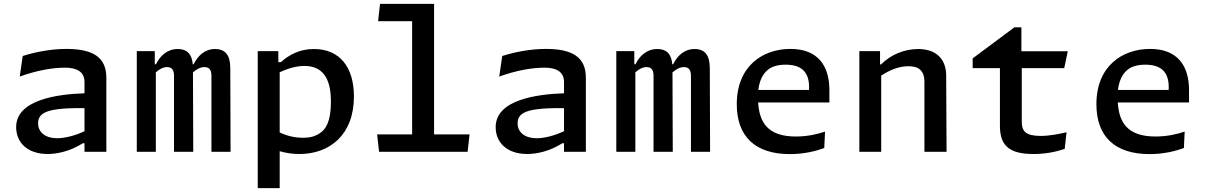

<svg xmlns="http://www.w3.org/2000/svg" viewBox="-20 -785 6240 993"><path d="M530 0V-383C530 -485.5 465.5 -532 324 -532C243 -532 162.5 -516 97.5 -495.5L82 -389C171 -421 251 -435 317 -435C374 -435 417 -416 417 -361V-302.5C279 -298 63.5 -270 63.5 -127.5C63.5 -48.5 121.5 11.5 226.5 11.5C275.5 11.5 343 -2.5 408 -44H417V0ZM177 -147C177 -176.5 190 -199 236 -212C286.5 -226 365 -226.5 417 -225.5V-106.5C368.5 -83.5 315.5 -70 275.5 -70C215 -70 177 -100.5 177 -147Z M979.5 0 978 -410.5C995.5 -426 1015 -438 1037.5 -438C1057 -438 1073.5 -428.5 1073.5 -394V0H1172.5L1171 -433C1171 -501 1144 -531.5 1092.5 -531.5C1038 -531.5 1002.5 -495.5 981.5 -452.5H977C972.5 -507 946 -531.5 899.5 -531.5C844.5 -531.5 807.5 -495.5 786.5 -452.5H780.5V-520.5H687.5V0H786V-411C803.5 -426.5 822.5 -438 844.5 -438C863.5 -438 880 -428.5 880 -394V0Z M1810.5 -286C1810.5 -437.5 1737 -531.5 1604 -531.5C1530.5 -531.5 1476 -502.5 1432.5 -463.5H1419.5V-520.5H1313V188H1426.5V-3C1459 6.5 1493 11.5 1528.5 11.5C1685 11.5 1810.5 -87.5 1810.5 -286ZM1426.5 -100V-411.5C1469.5 -431 1513 -444 1554.5 -444C1667 -444 1691.5 -352.5 1691.5 -258.5C1691.5 -152.5 1662.5 -115 1635.5 -97C1609 -79 1583 -72.5 1548 -72.5C1506 -72.5 1465.5 -81.5 1426.5 -100Z M1940.5 0H2398.5L2408.5 -90H2225V-765H1945.5L1935.5 -675.5H2111.5V-90H1930.5Z M3010 0V-383C3010 -485.5 2945.5 -532 2804 -532C2723 -532 2642.5 -516 2577.5 -495.5L2562 -389C2651 -421 2731 -435 2797 -435C2854 -435 2897 -416 2897 -361V-302.5C2759 -298 2543.5 -270 2543.5 -127.5C2543.5 -48.5 2601.5 11.5 2706.5 11.5C2755.5 11.5 2823 -2.5 2888 -44H2897V0ZM2657 -147C2657 -176.5 2670 -199 2716 -212C2766.5 -226 2845 -226.5 2897 -225.5V-106.5C2848.5 -83.5 2795.5 -70 2755.5 -70C2695 -70 2657 -100.5 2657 -147Z M3459.5 0 3458 -410.5C3475.5 -426 3495 -438 3517.5 -438C3537 -438 3553.5 -428.5 3553.5 -394V0H3652.5L3651 -433C3651 -501 3624 -531.5 3572.5 -531.5C3518 -531.5 3482.5 -495.5 3461.5 -452.5H3457C3452.5 -507 3426 -531.5 3379.5 -531.5C3324.5 -531.5 3287.5 -495.5 3266.5 -452.5H3260.5V-520.5H3167.5V0H3266V-411C3283.5 -426.5 3302.5 -438 3324.5 -438C3343.5 -438 3360 -428.5 3360 -394V0Z M3954.5 -426.5C3971.5 -439.5 3999.5 -450.5 4043 -450.5C4124.5 -450.5 4164.5 -413 4164.5 -334.5C4164.5 -329.5 4164.5 -324.5 4164 -320H3902C3909 -381.5 3935 -412 3954.5 -426.5ZM3790.5 -246C3790.5 -79.5 3885.5 12 4065 12C4141 12 4202.5 -4.5 4243 -19.5L4247 -104.5C4208 -91 4155.5 -79 4096 -79C3949 -79 3907.5 -153.5 3901 -255H4269.5V-318.5C4269.5 -441 4213.5 -532 4068 -532C3926.5 -532 3790.5 -445 3790.5 -246Z M4875.5 0 4873.5 -395.5C4873 -480 4821.5 -531.5 4728.5 -531.5C4655 -531.5 4584 -500 4537 -452H4531.5V-520.5H4424.5V0H4537.5V-394C4581.5 -423 4629.5 -442.5 4678.5 -442.5C4729 -442.5 4761 -422 4761 -361V0Z M5010.5 -432.5H5151.5V-134C5151.5 -28.5 5204 11.5 5325 11.5C5392 11.5 5445 -1 5486.5 -15L5496 -101C5462 -93 5409 -82 5362.5 -82C5284 -82 5264.5 -107 5264.5 -154.5V-432.5H5484L5502.5 -520H5262.5V-643.5H5226L5010.5 -483Z M5814.5 -426.5C5831.5 -439.5 5859.5 -450.5 5903 -450.5C5984.5 -450.5 6024.5 -413 6024.5 -334.5C6024.5 -329.5 6024.5 -324.5 6024 -320H5762C5769 -381.5 5795 -412 5814.5 -426.5ZM5650.5 -246C5650.5 -79.5 5745.5 12 5925 12C6001 12 6062.5 -4.5 6103 -19.5L6107 -104.5C6068 -91 6015.5 -79 5956 -79C5809 -79 5767.5 -153.5 5761 -255H6129.5V-318.5C6129.5 -441 6073.5 -532 5928 -532C5786.5 -532 5650.5 -445 5650.5 -246Z"/></svg>

Font: Monaspace Argon Medium
Style: Regular
Weight: 500
Designer: Riley Cran & the Lettermatic Team
Foundry: Lettermatic
Version: Version 1.000 (Monaspace Argon)